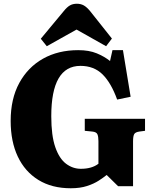

<svg xmlns="http://www.w3.org/2000/svg" viewBox="-20 -992 812 1026"><path d="M358 14Q257 14 185 -30.5Q113 -75 75 -155.5Q37 -236 37 -346Q37 -464 83 -548.5Q129 -633 210 -678.5Q291 -724 398 -724Q456 -724 497 -707Q538 -690 568 -666L581 -724H637L678 -475L606 -460Q574 -549 528 -594.5Q482 -640 410 -640Q254 -640 254 -371Q254 -267 275.5 -205.5Q297 -144 333 -117Q369 -90 412 -90Q471 -90 506 -117V-238Q506 -262 500.5 -274.5Q495 -287 473 -289L433 -293V-357H755V-293L725 -289Q703 -286 697 -275Q691 -264 691 -237V3H611L550 -57Q534 -44 508 -27Q482 -10 445 2Q408 14 358 14ZM230 -745 198 -785 321 -933Q338 -954 353.5 -963Q369 -972 391 -972Q411 -972 427 -963.5Q443 -955 462 -932L578 -786L547 -745L389 -834Z"/></svg>

Font: Literata 36pt ExtraBold
Style: Regular
Weight: 800
Designer: Latin by Veronika Burian and Jose Scaglione. Greek by Irene Vlachou. Cyrillic by Vera Evstafieva.
Foundry: TypeTogether
Version: Version 3.002